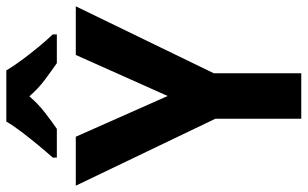

<svg xmlns="http://www.w3.org/2000/svg" viewBox="-203 -771 974 608"><g transform="rotate(-90 284.0 -467.0)"><path d="M284 -423 414 -714H568L356 -277V0H212V-272L0 -714H155ZM365 -934Q378 -912 397.5 -885.5Q417 -859 438.5 -833Q460 -807 479 -787V-774H388Q365 -790 336 -811.5Q307 -833 283 -861Q259 -833 230.5 -811Q202 -789 180 -774H89V-787Q106 -806 128 -832.5Q150 -859 170.5 -886Q191 -913 203 -934Z"/></g></svg>

Font: Noto Sans Gujarati UI SemiCondensed
Style: Bold
Weight: 700
Width: 4
Designer: Jelle Bosma - Monotype Design Team, Universal Thirst
Foundry: Monotype Imaging Inc.
Version: Version 2.106; ttfautohint (v1.8.4.7-5d5b)